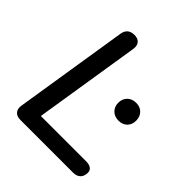

<svg xmlns="http://www.w3.org/2000/svg" viewBox="-187 -800 923 923"><g transform="rotate(45 274.5 -338.5)"><path d="M54 -53 146 -633Q153 -677 198 -677Q222 -677 233.5 -663Q245 -649 241 -624L155 -83H463Q484 -83 496 -74.5Q508 -66 508 -50Q508 -26 494.5 -13Q481 0 458 0H99Q74 0 62 -14Q50 -28 54 -53ZM373 -391Q373 -418 390 -435Q407 -452 435 -452Q462 -452 478.5 -435Q495 -418 495 -391Q495 -364 478.5 -347.5Q462 -331 435 -331Q407 -331 390 -348Q373 -365 373 -391Z"/></g></svg>

Font: SN Pro
Style: Italic
Weight: 400
Italic angle: -9°
Designer: Tobias Whetton
Foundry: Supernotes
Version: Version 1.003